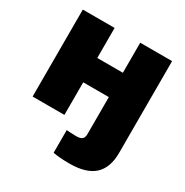

<svg xmlns="http://www.w3.org/2000/svg" viewBox="-171 -674 986 1024"><g transform="rotate(30 322.0 -162.5)"><path d="M396 211.4Q366.7 211.4 340.3 209.5Q314 207.5 294.4 203.6V64Q307.1 64.9 322 65.9Q336.9 66.9 354 66.9Q379.9 66.9 390.4 57.6Q400.9 48.3 400.9 26.4V0H597.2V29.8Q597.2 120.6 548.1 166Q499 211.4 396 211.4ZM459 -350.6V-200.7H185.5V-350.6ZM243.2 -535.6V0H47.4V-535.6ZM597.2 -535.6V0H400.9V-535.6Z"/></g></svg>

Font: Inter 20pt Black
Style: Regular
Weight: 900
Version: Version 4.001;git-66647c0bb